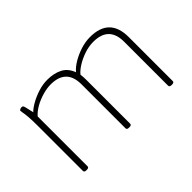

<svg xmlns="http://www.w3.org/2000/svg" viewBox="-75 -819 1112 1112"><g transform="rotate(-45 480.5 -263.5)"><path d="M136 2Q120 2 120 -10V-373Q120 -427 117.5 -454.5Q115 -482 112.5 -494Q110 -506 110 -511Q110 -516 117 -519Q124 -522 131 -522Q137 -522 140 -518Q143 -514 146.5 -499.5Q150 -485 157 -453Q173 -470 204 -487.5Q235 -505 272.5 -517Q310 -529 348 -529Q400 -529 439 -509.5Q478 -490 496 -442Q515 -465 548 -484.5Q581 -504 620 -516.5Q659 -529 697 -529Q856 -529 856 -370V-10Q856 2 840 2H835Q818 2 818 -10V-370Q818 -496 691 -496Q654 -496 616 -483Q578 -470 547.5 -450.5Q517 -431 504 -413Q507 -393 507 -370V-10Q507 2 491 2H485Q469 2 469 -10V-370Q469 -496 342 -496Q312 -496 276.5 -486Q241 -476 209.5 -458.5Q178 -441 158 -418V-10Q158 2 142 2Z"/></g></svg>

Font: Asap Semi Expanded Thin
Style: Regular
Weight: 100
Width: 6
Designer: Pablo Cosgaya
Foundry: Omnibus-Type
Version: Version 3.001; ttfautohint (v1.8.4.7-5d5b)